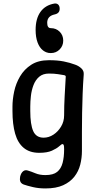

<svg xmlns="http://www.w3.org/2000/svg" viewBox="-20 -848 555 1078"><path d="M235 210Q197 210 165 202.5Q133 195 113 188Q98 182 94 170.5Q90 159 93 144Q98 123 110 113.5Q122 104 138 110Q155 115 179 125Q203 135 235 135Q279 135 301 117Q323 99 331.5 66.5Q340 34 340 -9Q340 -27 338 -33Q336 -39 330 -39Q326 -39 312 -26.5Q298 -14 271.5 -2Q245 10 200 10Q147 10 113.5 -17.5Q80 -45 65 -97.5Q50 -150 50 -225V-250Q50 -289 59.5 -334Q69 -379 92.5 -419Q116 -459 155.5 -484.5Q195 -510 255 -510Q303 -510 338 -503Q373 -496 402 -485Q422 -478 437 -464Q452 -450 450 -429Q446 -375 444 -321.5Q442 -268 441 -214.5Q440 -161 440 -107.5Q440 -54 440 0Q440 39 430.5 76.5Q421 114 397.5 144Q374 174 334.5 192Q295 210 235 210ZM225 -75Q254 -75 280 -92Q306 -109 323 -137.5Q340 -166 340 -200Q340 -254 343 -308Q346 -362 349 -415Q350 -420 347.5 -422.5Q345 -425 340 -426Q329 -428 306.5 -431.5Q284 -435 255 -435Q221 -435 200 -417Q179 -399 168 -370Q157 -341 153.5 -309Q150 -277 150 -250V-225Q150 -149 166.5 -112Q183 -75 225 -75ZM265 -550Q241 -550 221.5 -565Q202 -580 191 -609.5Q180 -639 180 -680Q180 -743 207 -781Q234 -819 285 -828Q299 -830 307 -822Q315 -814 315 -800V-798Q315 -773 287 -767Q245 -758 245 -720Q245 -690 265 -690ZM265 -690Q295 -690 315 -670Q335 -650 335 -620Q335 -591 315 -570.5Q295 -550 265 -550Q236 -550 215.5 -570.5Q195 -591 195 -620Q195 -650 215.5 -670Q236 -690 265 -690Z"/></svg>

Font: Winky Sans
Style: Regular
Weight: 400
Designer: Simon Atzbach
Foundry: typofactur
Version: Version 1.205